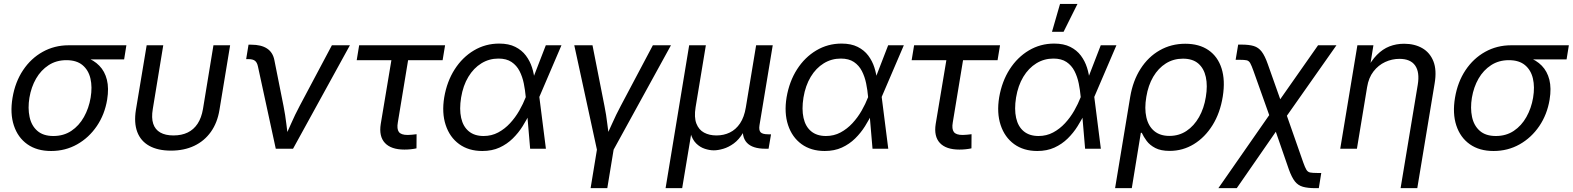

<svg xmlns="http://www.w3.org/2000/svg" viewBox="-20 -770 8142 994"><path d="M244.6 11.7Q170.9 11.7 121.6 -23.2Q72.3 -58.1 51.8 -120.4Q31.2 -182.6 44.9 -264.2Q58.6 -345.7 99.4 -406.7Q140.1 -467.8 201.2 -501.7Q262.2 -535.6 335.4 -535.6H634.3L622.6 -462.4H400.9L323.7 -458.5Q271.5 -458.5 231.7 -432.6Q191.9 -406.7 166.7 -363Q141.6 -319.3 132.3 -264.2Q123.5 -210 133.1 -164.8Q142.6 -119.6 173.1 -92.8Q203.6 -65.9 256.3 -65.9Q309.6 -65.9 349.4 -92.5Q389.2 -119.1 414.6 -164.3Q439.9 -209.5 449.2 -264.2Q458.5 -319.8 448.2 -363.5Q438 -407.2 407.2 -432.9Q376.5 -458.5 323.7 -458.5L327.6 -487.8Q380.9 -487.8 423.3 -473.4Q465.8 -459 494.1 -429.9Q522.5 -400.9 533.4 -357.2Q544.4 -313.5 534.7 -253.9Q522 -177.2 481.2 -117.2Q440.4 -57.1 379.4 -22.7Q318.4 11.7 244.6 11.7Z M865.2 9.8Q797.4 9.8 752.9 -14.9Q708.5 -39.6 690.7 -86.7Q672.9 -133.8 683.6 -201.2L739.3 -535.6H825.2L771 -205.6Q763.2 -159.7 773.2 -129.4Q783.2 -99.1 809.8 -84Q836.4 -68.8 877.9 -68.8Q920.4 -68.8 951.7 -84Q982.9 -99.1 1002.9 -129.4Q1022.9 -159.7 1030.8 -205.6L1085 -535.6H1171.4L1116.2 -201.2Q1105.5 -134.8 1071.8 -87.4Q1038.1 -40 985.6 -15.1Q933.1 9.8 865.2 9.8Z M1407.7 0 1315.4 -425.8Q1311 -446.8 1300 -455.3Q1289.1 -463.9 1266.1 -463.9H1254.4L1266.6 -538.6H1280.8Q1332.5 -538.6 1362.5 -518.8Q1392.6 -499 1400.4 -459L1447.8 -221.2Q1457 -174.8 1462.4 -128.9Q1467.8 -83 1473.6 -40H1445.8Q1466.8 -83.5 1486.8 -129.4Q1506.8 -175.3 1531.2 -221.2L1698.2 -535.6H1791.5L1497.1 0Z M2073.7 4.4Q2004.9 4.4 1972.9 -29.8Q1940.9 -64 1951.2 -128.4L2006.3 -458.5H1826.7L1839.4 -535.6H2284.2L2271.5 -458.5H2092.8L2039.6 -136.2Q2033.7 -102.5 2044.9 -86.9Q2056.2 -71.3 2090.3 -71.3Q2099.6 -71.3 2112.5 -72.5Q2125.5 -73.7 2136.7 -75.2L2136.2 -2Q2123 1 2106.7 2.7Q2090.3 4.4 2073.7 4.4Z M2477.1 11.7Q2406.2 11.7 2357.2 -23.9Q2308.1 -59.6 2287.4 -122.6Q2266.6 -185.5 2279.8 -266.1Q2293.9 -348.6 2334 -411.1Q2374 -473.6 2433.6 -509Q2493.2 -544.4 2564.5 -544.4Q2613.8 -544.4 2647.7 -527.3Q2681.6 -510.3 2702.6 -482.2Q2723.6 -454.1 2734.4 -420.4Q2745.1 -386.7 2748 -352.5H2779.3L2772 -269.5L2806.2 0H2724.6L2701.7 -269.5Q2698.7 -303.2 2691.7 -338.1Q2684.6 -373 2669.7 -402.1Q2654.8 -431.2 2628.4 -449Q2602.1 -466.8 2560.5 -466.8Q2512.2 -466.8 2472.2 -442.1Q2432.1 -417.5 2404.8 -372.3Q2377.4 -327.1 2367.2 -265.1Q2357.4 -204.6 2367.4 -159.7Q2377.4 -114.7 2407 -90.3Q2436.5 -65.9 2483.4 -65.9Q2524.9 -65.9 2559.1 -84.2Q2593.3 -102.5 2620.6 -132.1Q2647.9 -161.6 2668.2 -197Q2688.5 -232.4 2701.7 -266.6L2805.7 -535.6H2886.7L2771.5 -266.6L2751.5 -185.1H2723.6Q2707.5 -151.4 2685.8 -116.7Q2664.1 -82 2634.5 -53Q2605 -23.9 2566.2 -6.1Q2527.3 11.7 2477.1 11.7Z M3071.3 9.3 2953.1 -535.6H3047.4L3109.4 -221.2Q3118.7 -175.3 3124 -129.4Q3129.4 -83.5 3135.7 -40H3107.9Q3128.4 -83.5 3148.7 -129.4Q3168.9 -175.3 3193.4 -221.2L3359.9 -535.6H3453.6L3154.3 9.3ZM3037.6 204.1 3071.8 -3.9H3158.2L3124 204.1Z M3425.8 204.1 3547.9 -535.6H3634.3L3581.1 -214.4Q3572.8 -162.6 3585.2 -130.4Q3597.7 -98.1 3625 -83.5Q3652.3 -68.8 3689 -68.8Q3727.1 -68.8 3758.3 -84Q3789.6 -99.1 3811.3 -131.3Q3833 -163.6 3841.3 -214.4L3894.5 -535.6H3980.5L3912.1 -122.6Q3907.7 -95.7 3917.7 -85.2Q3927.7 -74.7 3957.5 -74.7H3971.7L3959 0H3942.9Q3875.5 0 3846.7 -31Q3817.9 -62 3828.1 -122.1L3836.4 -171.4H3856.4Q3847.7 -117.2 3826.7 -82Q3805.7 -46.9 3778.8 -27.3Q3752 -7.8 3724.6 0.2Q3697.3 8.3 3675.3 8.3Q3653.3 8.3 3628.7 0.2Q3604 -7.8 3584 -27.6Q3564 -47.4 3554.7 -82.3Q3545.4 -117.2 3554.2 -171.4H3574.2L3511.7 204.1Z M4249.5 11.7Q4178.7 11.7 4129.6 -23.9Q4080.6 -59.6 4059.8 -122.6Q4039.1 -185.5 4052.2 -266.1Q4066.4 -348.6 4106.4 -411.1Q4146.5 -473.6 4206.1 -509Q4265.6 -544.4 4336.9 -544.4Q4386.2 -544.4 4420.2 -527.3Q4454.1 -510.3 4475.1 -482.2Q4496.1 -454.1 4506.8 -420.4Q4517.6 -386.7 4520.5 -352.5H4551.8L4544.4 -269.5L4578.6 0H4497.1L4474.1 -269.5Q4471.2 -303.2 4464.1 -338.1Q4457 -373 4442.1 -402.1Q4427.2 -431.2 4400.9 -449Q4374.5 -466.8 4333 -466.8Q4284.7 -466.8 4244.6 -442.1Q4204.6 -417.5 4177.2 -372.3Q4149.9 -327.1 4139.6 -265.1Q4129.9 -204.6 4139.9 -159.7Q4149.9 -114.7 4179.4 -90.3Q4209 -65.9 4255.9 -65.9Q4297.4 -65.9 4331.5 -84.2Q4365.7 -102.5 4393.1 -132.1Q4420.4 -161.6 4440.7 -197Q4460.9 -232.4 4474.1 -266.6L4578.1 -535.6H4659.2L4543.9 -266.6L4523.9 -185.1H4496.1Q4480 -151.4 4458.3 -116.7Q4436.5 -82 4407 -53Q4377.4 -23.9 4338.6 -6.1Q4299.8 11.7 4249.5 11.7Z M4946.8 4.4Q4877.9 4.4 4845.9 -29.8Q4814 -64 4824.2 -128.4L4879.4 -458.5H4699.7L4712.4 -535.6H5157.2L5144.5 -458.5H4965.8L4912.6 -136.2Q4906.7 -102.5 4918 -86.9Q4929.2 -71.3 4963.4 -71.3Q4972.7 -71.3 4985.6 -72.5Q4998.5 -73.7 5009.8 -75.2L5009.3 -2Q4996.1 1 4979.7 2.7Q4963.4 4.4 4946.8 4.4Z M5350.1 11.7Q5279.3 11.7 5230.2 -23.9Q5181.2 -59.6 5160.4 -122.6Q5139.6 -185.5 5152.8 -266.1Q5167 -348.6 5207 -411.1Q5247.1 -473.6 5306.6 -509Q5366.2 -544.4 5437.5 -544.4Q5486.8 -544.4 5520.8 -527.3Q5554.7 -510.3 5575.7 -482.2Q5596.7 -454.1 5607.4 -420.4Q5618.2 -386.7 5621.1 -352.5H5652.3L5645 -269.5L5679.2 0H5597.7L5574.7 -269.5Q5571.8 -303.2 5564.7 -338.1Q5557.6 -373 5542.7 -402.1Q5527.8 -431.2 5501.5 -449Q5475.1 -466.8 5433.6 -466.8Q5385.3 -466.8 5345.2 -442.1Q5305.2 -417.5 5277.8 -372.3Q5250.5 -327.1 5240.2 -265.1Q5230.5 -204.6 5240.5 -159.7Q5250.5 -114.7 5280 -90.3Q5309.6 -65.9 5356.4 -65.9Q5397.9 -65.9 5432.1 -84.2Q5466.3 -102.5 5493.7 -132.1Q5521 -161.6 5541.3 -197Q5561.5 -232.4 5574.7 -266.6L5678.7 -535.6H5759.8L5644.5 -266.6L5624.5 -185.1H5596.7Q5580.6 -151.4 5558.8 -116.7Q5537.1 -82 5507.6 -53Q5478 -23.9 5439.2 -6.1Q5400.4 11.7 5350.1 11.7ZM5426.3 -605.5 5467.8 -749.5H5558.1L5486.3 -605.5Z M5752.9 204.1 5831.1 -268.1Q5845.2 -352.1 5884.8 -413.8Q5924.3 -475.6 5983.9 -509.5Q6043.5 -543.5 6116.2 -543.5Q6188.5 -543.5 6236.6 -510.3Q6284.7 -477.1 6304.2 -415.8Q6323.7 -354.5 6310.5 -271Q6296.9 -185.5 6257.6 -122.3Q6218.3 -59.1 6160.9 -23.9Q6103.5 11.2 6035.6 11.2Q5989.7 11.2 5961.2 -3.7Q5932.6 -18.6 5916.5 -40.3Q5900.4 -62 5891.1 -82.5H5886.2L5839.4 204.1ZM6034.2 -66.4Q6084 -66.4 6122.8 -92.3Q6161.6 -118.2 6187.5 -163.8Q6213.4 -209.5 6222.7 -268.1Q6232.4 -326.2 6222.7 -371.1Q6212.9 -416 6183.6 -441.2Q6154.3 -466.3 6104 -466.3Q6055.2 -466.3 6015.9 -441.7Q5976.6 -417 5950.4 -372.6Q5924.3 -328.1 5914.6 -268.6Q5904.3 -208.5 5914.8 -162.6Q5925.3 -116.7 5955.6 -91.6Q5985.8 -66.4 6034.2 -66.4Z M6287.6 204.1 6585 -223.1H6624L6727.1 71.3Q6736.3 97.2 6743.4 108.9Q6750.5 120.6 6762.7 123Q6774.9 125.5 6799.3 125.5H6820.3L6807.6 204.1H6790Q6750.5 204.1 6725.3 197Q6700.2 189.9 6683.8 169.2Q6667.5 148.4 6652.8 107.9L6585 -87.9L6382.8 204.1ZM6564.5 -135.7 6469.7 -401.9Q6459.5 -430.7 6452.6 -442.9Q6445.8 -455.1 6434.3 -457.8Q6422.9 -460.4 6397.9 -460.4H6377L6390.1 -539.1H6407.2Q6446.8 -539.1 6470.9 -531.7Q6495.1 -524.4 6511.7 -502.9Q6528.3 -481.4 6543.5 -438L6607.9 -256.3L6803.7 -535.6H6898.9L6617.7 -135.7Z M7057.6 -318.8 7004.9 0H6918.5L7007.3 -535.6H7090.3L7069.3 -405.8H7053.2Q7078.6 -455.6 7108.4 -485.8Q7138.2 -516.1 7173.3 -529.8Q7208.5 -543.5 7249 -543.5Q7303.2 -543.5 7343 -520.8Q7382.8 -498 7400.9 -452.6Q7418.9 -407.2 7407.2 -337.9L7317.4 204.1H7231L7319.8 -331.1Q7330.6 -396 7306.4 -430.7Q7282.2 -465.3 7225.1 -465.3Q7186.5 -465.3 7151.1 -449Q7115.7 -432.6 7090.6 -400.1Q7065.4 -367.7 7057.6 -318.8Z M7712.4 11.7Q7638.7 11.7 7589.4 -23.2Q7540 -58.1 7519.5 -120.4Q7499 -182.6 7512.7 -264.2Q7526.4 -345.7 7567.1 -406.7Q7607.9 -467.8 7668.9 -501.7Q7730 -535.6 7803.2 -535.6H8102.1L8090.3 -462.4H7868.7L7791.5 -458.5Q7739.3 -458.5 7699.5 -432.6Q7659.7 -406.7 7634.5 -363Q7609.4 -319.3 7600.1 -264.2Q7591.3 -210 7600.8 -164.8Q7610.4 -119.6 7640.9 -92.8Q7671.4 -65.9 7724.1 -65.9Q7777.3 -65.9 7817.1 -92.5Q7856.9 -119.1 7882.3 -164.3Q7907.7 -209.5 7917 -264.2Q7926.3 -319.8 7916 -363.5Q7905.8 -407.2 7875 -432.9Q7844.2 -458.5 7791.5 -458.5L7795.4 -487.8Q7848.6 -487.8 7891.1 -473.4Q7933.6 -459 7961.9 -429.9Q7990.2 -400.9 8001.2 -357.2Q8012.2 -313.5 8002.4 -253.9Q7989.7 -177.2 7949 -117.2Q7908.2 -57.1 7847.2 -22.7Q7786.1 11.7 7712.4 11.7Z"/></svg>

Font: Inter 20pt
Style: Italic
Weight: 400
Italic angle: -9.3988°
Version: Version 4.001;git-66647c0bb